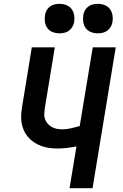

<svg xmlns="http://www.w3.org/2000/svg" viewBox="-20 -982 640 1002"><path d="M343 0 379 -218Q355 -213 330 -210Q305 -207 281 -207Q259 -207 237 -210Q215 -213 194.5 -220.5Q174 -228 156.5 -240Q139 -252 125.5 -268Q112 -284 103.5 -304Q95 -324 92 -345.5Q89 -367 91 -389.5Q93 -412 97 -435L146 -735H266L214 -418Q212 -404 211 -389.5Q210 -375 214.5 -361.5Q219 -348 228 -337.5Q237 -327 249 -320Q261 -313 275 -310Q289 -307 304 -307Q327 -307 350 -312.5Q373 -318 396 -324L464 -735H584L463 0ZM491 -808Q472 -808 455 -814.5Q438 -821 427.5 -835Q417 -849 414.5 -867Q412 -885 415 -904Q417 -917 423.5 -928.5Q430 -940 441 -948Q452 -956 465 -959Q478 -962 491 -962Q509 -962 526 -955.5Q543 -949 553.5 -935Q564 -921 567 -903Q570 -885 567 -866Q564 -853 557.5 -841.5Q551 -830 540 -822Q529 -814 516 -811Q503 -808 491 -808ZM291 -808Q272 -808 255 -814.5Q238 -821 227.5 -835Q217 -849 214.5 -867Q212 -885 215 -904Q217 -917 223.5 -928.5Q230 -940 241 -948Q252 -956 265 -959Q278 -962 291 -962Q309 -962 326 -955.5Q343 -949 353.5 -935Q364 -921 367 -903Q370 -885 367 -866Q364 -853 357.5 -841.5Q351 -830 340 -822Q329 -814 316 -811Q303 -808 291 -808Z"/></svg>

Font: Zed Sans Extended
Style: Bold Italic
Weight: 700
Width: 7
Italic angle: -9°
Designer: Belleve Invis
Foundry: Belleve Invis
Version: Version 1.0.0; ttfautohint (v1.8.4)